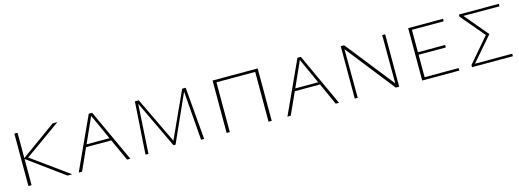

<svg xmlns="http://www.w3.org/2000/svg" viewBox="-9 -1044 4404 1628"><g transform="rotate(-15 2192.5 -230.0)"><path d="M444 0 129 -230V0H101V-460H129V-238L437 -460H479L162 -234L486 0Z M880 -192H659L572 0H543L754 -460H784L996 0H967ZM870 -214 769 -437 669 -214Z M1617 0 1583 -431 1397 -16H1379L1181 -433L1155 0H1129L1159 -460H1193L1388 -53L1574 -460H1605L1644 0Z M2237 0H2209V-437H1869V0H1841V-460H2237Z M2712 -192H2491L2404 0H2375L2586 -460H2616L2828 0H2799ZM2702 -214 2601 -437 2501 -214Z M3356 -460V0H3326L2990 -427L2992 0H2966V-460H2996L3331 -36L3330 -460Z M3884 -22V0H3558V-460H3864V-438H3585V-241H3824V-219H3585V-22Z M4354 -438 4037 -439 4210 -233 4027 -22H4354V0H3996L3995 -18L4179 -233L4002 -443L4004 -460H4354Z"/></g></svg>

Font: Ysabeau SC Extralight
Style: Regular
Weight: 200
Designer: Christian Thalmann (Catharsis Fonts)
Version: Version 0.003